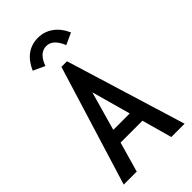

<svg xmlns="http://www.w3.org/2000/svg" viewBox="-250 -882 950 950"><g transform="rotate(-45 225.0 -407.0)"><path d="M345 0 301 -158H148L103 0H12L206 -630H245L438 0ZM225 -433 167 -228H282ZM153 -689 92 -717Q135 -814 226 -814Q269 -814 304 -789Q339 -764 360 -717L299 -689Q272 -756 226 -756Q177 -756 153 -689Z"/></g></svg>

Font: Inconsolata SemiCondensed SemiBold
Style: Regular
Weight: 600
Width: 4
Monospace: yes
Designer: Raph Levien, Cyreal, Brenton Simpson
Foundry: Raph Levien, Cyreal, Google
Version: Version 3.001; ttfautohint (v1.8.2.53-6de2)